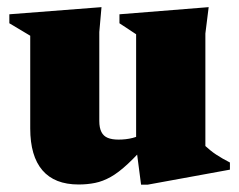

<svg xmlns="http://www.w3.org/2000/svg" viewBox="-20 -490 651 524"><path d="M251 -160Q251 -141 256.8 -129.8Q262.5 -118.5 274 -113.8Q285.5 -109 303.5 -109Q324 -109 341.8 -113.5Q359.5 -118 376 -128L389.5 -107Q355 -67 329.2 -43Q303.5 -19 282 -7Q260.5 5 239.5 9.2Q218.5 13.5 194.5 13.5Q129 13.5 95.8 -25.2Q62.5 -64 62.5 -139.5V-392.5L5.5 -426.5V-451L257 -470.5L251 -402.5ZM365 14 351.5 -89.5V-396.5L306 -426.5V-451L549.5 -470.5L540.5 -398.5V-91.5Q546.5 -86 553.8 -80Q561 -74 569.8 -68.2Q578.5 -62.5 588 -57Q597.5 -51.5 607.5 -46.5V-27L383 14Z"/></svg>

Font: Newsreader 36pt ExtraBold
Style: Regular
Weight: 800
Designer: Hugues Gentile
Foundry: Production Type
Version: Version 1.003